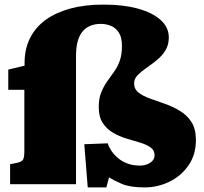

<svg xmlns="http://www.w3.org/2000/svg" viewBox="-20 -802 889 836"><path d="M362 14 347 -174 449 -178Q454 -162 465 -145.5Q476 -129 493.5 -114Q511 -99 535 -90Q559 -81 589 -81Q606 -81 620.5 -86.5Q635 -92 644 -102Q653 -112 653 -126Q653 -148 635 -160.5Q617 -173 590 -181Q563 -189 531.5 -198.5Q500 -208 473 -223.5Q446 -239 428 -265.5Q410 -292 410 -336Q410 -373 420.5 -399Q431 -425 445.5 -446Q460 -467 475.5 -488Q491 -509 501 -536Q511 -563 511 -602Q511 -639 497.5 -660Q484 -681 463 -689.5Q442 -698 419 -698Q392 -698 371.5 -689Q351 -680 337.5 -662.5Q324 -645 317.5 -619Q311 -593 311 -558V0H24V-87L54 -93Q74 -97 80 -106.5Q86 -116 86 -144V-411H16V-499L87 -516V-528Q87 -589 111 -636.5Q135 -684 179.5 -716Q224 -748 287 -765Q350 -782 431 -782Q517 -782 580.5 -764.5Q644 -747 679.5 -715Q715 -683 715 -639Q715 -606 700 -582Q685 -558 662 -539.5Q639 -521 616.5 -505.5Q594 -490 579 -474.5Q564 -459 564 -439Q564 -414 583 -399Q602 -384 633 -373Q664 -362 698 -350Q732 -338 763 -319.5Q794 -301 813.5 -271Q833 -241 833 -192Q833 -128 800.5 -81.5Q768 -35 717 -10.5Q666 14 610 14Q546 14 510 -1.5Q474 -17 455 -30L443 14Z"/></svg>

Font: Literata 18pt Black
Style: Regular
Weight: 900
Designer: Latin by Veronika Burian and Jose Scaglione. Greek by Irene Vlachou. Cyrillic by Vera Evstafieva.
Foundry: TypeTogether
Version: Version 3.103;gftools[0.9.29]